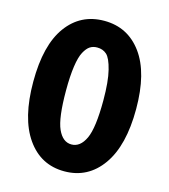

<svg xmlns="http://www.w3.org/2000/svg" viewBox="-114 -848 836 951"><g transform="rotate(15 304.0 -372.5)"><path d="M568.4 -376Q568.4 -188.5 496.6 -87.4Q424.8 13.7 303.7 13.7Q182.6 13.7 111.8 -87.4Q41 -188.5 41 -376Q41 -563.5 111.8 -660.6Q182.6 -757.8 303.7 -757.8Q424.8 -757.8 496.6 -659.7Q568.4 -561.5 568.4 -376ZM400.4 -376Q400.4 -472.7 386.2 -529.3Q372.1 -585.9 352.5 -603.5Q333 -621.1 303.7 -621.1Q282.2 -621.1 266.6 -610.8Q251 -600.6 237.3 -575.2Q223.6 -549.8 216.3 -499.5Q209 -449.2 209 -376Q209 -234.4 233.9 -179.2Q258.8 -124 303.7 -124Q348.6 -124 374.5 -179.2Q400.4 -234.4 400.4 -376Z"/></g></svg>

Font: Gen Shin Gothic Heavy
Style: Bold
Weight: 900
Designer: [Source Han Sans]
Ryoko NISHIZUKA  (kana & ideographs); Paul D. Hunt (Latin, Greek & Cyrillic); Wenlong ZHANG  (bopomofo
Version: Version 1.002.20150607